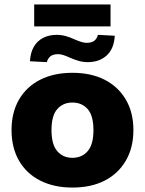

<svg xmlns="http://www.w3.org/2000/svg" viewBox="-20 -834 653 865"><path d="M306 11Q224 11 162 -20Q100 -51 66 -109.5Q32 -168 32 -248Q32 -328 66 -386Q100 -444 161.5 -475Q223 -506 306 -506Q390 -506 451 -475Q512 -444 546.5 -386Q581 -328 581 -248Q581 -168 546.5 -109.5Q512 -51 451 -20Q390 11 306 11ZM306 -123Q349 -123 375 -153Q401 -183 401 -248Q401 -313 375 -342.5Q349 -372 306 -372Q264 -372 238 -342.5Q212 -313 212 -248Q212 -183 238 -153Q264 -123 306 -123ZM134 -715V-814H478V-715ZM191 -554 115 -558Q117 -597 132.5 -623.5Q148 -650 174.5 -663.5Q201 -677 236 -677Q256 -677 276 -671.5Q296 -666 315 -657Q331 -650 345 -645.5Q359 -641 370 -641Q393 -641 405 -650.5Q417 -660 421 -677L497 -673Q494 -615 461 -584.5Q428 -554 375 -554Q354 -554 333.5 -560Q313 -566 293 -575Q278 -582 265 -586Q252 -590 242 -590Q220 -590 208 -581Q196 -572 191 -554Z"/></svg>

Font: Nunito Sans 11pt Black
Style: Regular
Weight: 900
Version: Version 3.101;gftools[0.9.27]